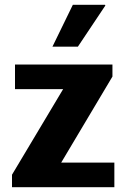

<svg xmlns="http://www.w3.org/2000/svg" viewBox="-20 -780 528 800"><path d="M30 0V-52L243 -408.5H42.5V-511H448.5V-461L235 -102.5H456.5V0ZM198.5 -585.5 283.5 -760H417.5L419 -757L304.5 -585.5Z"/></svg>

Font: Chivo Medium
Style: Regular
Weight: 500
Designer: Hector Gatti
Foundry: Omnibus-Type
Version: Version 2.002